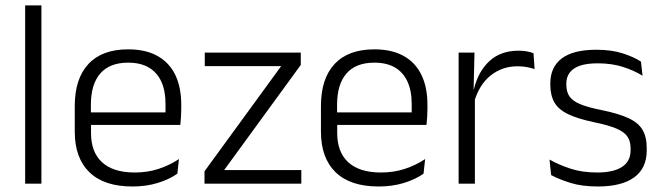

<svg xmlns="http://www.w3.org/2000/svg" viewBox="-20 -683 2462 714"><path d="M134 0H73.5V-663H134Z M472.5 10.5Q367 10.5 312.5 -42.5Q258 -95.5 258 -193.5V-288.5Q258 -390.5 308.8 -445Q359.5 -499.5 456.5 -499.5Q521.5 -499.5 565.5 -475Q609.5 -450.5 631.8 -404.5Q654 -358.5 654 -294V-276.5Q654 -262 653 -247.5Q652 -233 650.5 -218.5H594.5Q595.5 -240.5 595.5 -260.2Q595.5 -280 595.5 -296.5Q595.5 -345.5 579.8 -379.8Q564 -414 533.2 -432Q502.5 -450 456.5 -450Q388 -450 353 -409.8Q318 -369.5 318 -293.5V-246L318.5 -238V-187.5Q318.5 -154 328.2 -127Q338 -100 358.2 -80.8Q378.5 -61.5 409.2 -51.5Q440 -41.5 481 -41.5Q528.5 -41.5 569.2 -54.8Q610 -68 645.5 -91.5L639.5 -37Q608.5 -15.5 566 -2.5Q523.5 10.5 472.5 10.5ZM637 -218.5H289.5V-265H637Z M813.5 -50.5H1100.5V0H740.5V-46L1025.5 -437H741.5V-487.5H1098.5V-441.5Z M1388 10.5Q1282.5 10.5 1228 -42.5Q1173.5 -95.5 1173.5 -193.5V-288.5Q1173.5 -390.5 1224.2 -445Q1275 -499.5 1372 -499.5Q1437 -499.5 1481 -475Q1525 -450.5 1547.2 -404.5Q1569.5 -358.5 1569.5 -294V-276.5Q1569.5 -262 1568.5 -247.5Q1567.5 -233 1566 -218.5H1510Q1511 -240.5 1511 -260.2Q1511 -280 1511 -296.5Q1511 -345.5 1495.2 -379.8Q1479.5 -414 1448.8 -432Q1418 -450 1372 -450Q1303.5 -450 1268.5 -409.8Q1233.5 -369.5 1233.5 -293.5V-246L1234 -238V-187.5Q1234 -154 1243.8 -127Q1253.5 -100 1273.8 -80.8Q1294 -61.5 1324.8 -51.5Q1355.5 -41.5 1396.5 -41.5Q1444 -41.5 1484.8 -54.8Q1525.5 -68 1561 -91.5L1555 -37Q1524 -15.5 1481.5 -2.5Q1439 10.5 1388 10.5ZM1552.5 -218.5H1205V-265H1552.5Z M1742.5 -301.5 1727 -348 1742 -350Q1758 -417 1800 -455.8Q1842 -494.5 1908.5 -494.5Q1926 -494.5 1940 -491.8Q1954 -489 1964 -485L1968 -426Q1955.5 -430.5 1939.5 -433.5Q1923.5 -436.5 1904.5 -436.5Q1847.5 -436.5 1804.5 -402.2Q1761.5 -368 1742.5 -301.5ZM1746 0H1685.5V-487.5H1744.5L1741 -341L1746 -336Z M2203 10.5Q2144 10.5 2101 -3Q2058 -16.5 2029.5 -32L2023.5 -89.5Q2059.5 -69.5 2102.5 -55.5Q2145.5 -41.5 2200.5 -41.5Q2261 -41.5 2293 -62.2Q2325 -83 2325 -124V-131Q2325 -157.5 2313.5 -174.8Q2302 -192 2272.5 -204.8Q2243 -217.5 2189 -228.5Q2127.5 -241.5 2092 -258.8Q2056.5 -276 2041.5 -302.5Q2026.5 -329 2026.5 -368V-373Q2026.5 -433.5 2069.2 -465.8Q2112 -498 2197.5 -498Q2254.5 -498 2296 -484.5Q2337.5 -471 2363.5 -454L2369.5 -401.5Q2337.5 -421 2296.5 -434.2Q2255.5 -447.5 2202.5 -447.5Q2162 -447.5 2136.2 -438.5Q2110.5 -429.5 2098.2 -412.5Q2086 -395.5 2086 -372.5V-368Q2086 -342 2097.5 -324.8Q2109 -307.5 2138 -295.5Q2167 -283.5 2218 -273.5Q2281 -260.5 2317.5 -243.5Q2354 -226.5 2369.5 -200Q2385 -173.5 2385 -132.5V-123.5Q2385 -57.5 2338.5 -23.5Q2292 10.5 2203 10.5Z"/></svg>

Font: Anek Malayalam Light
Style: Regular
Weight: 300
Version: Version 1.003